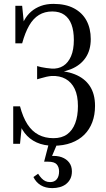

<svg xmlns="http://www.w3.org/2000/svg" viewBox="-20 -740 543 988"><path d="M255 10Q206 10 168.5 -7Q131 -24 106.5 -56Q82 -88 72 -133L95 -119L83 0H48V-193H83Q98 -136 121.5 -100Q145 -64 178.5 -46.5Q212 -29 255 -29Q298 -29 325.5 -49Q353 -69 367 -106Q381 -143 381 -194Q381 -248 364.5 -282.5Q348 -317 317.5 -334Q287 -351 245 -349Q233 -348 219 -345Q205 -342 192.5 -338Q180 -334 171 -332V-400Q180 -397 192.5 -394.5Q205 -392 218.5 -390Q232 -388 246 -387Q280 -385 305.5 -401Q331 -417 345.5 -450.5Q360 -484 360 -534Q360 -581 348 -613.5Q336 -646 311.5 -663.5Q287 -681 249 -681Q210 -681 180.5 -663Q151 -645 130 -608.5Q109 -572 94 -517H59V-710H94L106 -591L84 -577Q91 -610 105 -636Q119 -662 140.5 -680.5Q162 -699 190.5 -709.5Q219 -720 255 -720Q318 -720 361 -697Q404 -674 425.5 -633.5Q447 -593 447 -539Q447 -482 420.5 -443Q394 -404 345 -384Q296 -364 230 -364L284 -384V-358L240 -378Q313 -378 364 -358Q415 -338 442 -297.5Q469 -257 469 -195Q469 -149 455 -111.5Q441 -74 414 -47Q387 -20 347 -5Q307 10 255 10ZM276 -4 243 74 239 63Q273 60 297.5 69Q322 78 336 96.5Q350 115 350 142Q350 164 342 180Q334 196 320 207Q306 218 287.5 223Q269 228 249 228Q214 228 189.5 213Q165 198 152 171L176 154Q185 168 194 177.5Q203 187 213.5 192Q224 197 238 197Q260 197 272 182.5Q284 168 284 142Q284 120 272 106Q260 92 227 92H207L232 -4Z"/></svg>

Font: Roboto Serif 120pt ExtraCondensed
Style: Regular
Weight: 400
Width: 2
Designer: Greg Gazdowicz
Foundry: Commercial Type
Version: Version 1.008